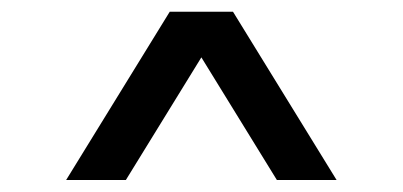

<svg xmlns="http://www.w3.org/2000/svg" viewBox="-20 -720 688 328"><path d="M93 -412.5 270 -700H378L555 -412.5H453L324 -622L195 -412.5Z"/></svg>

Font: Geologica Thin Roman
Style: Regular
Weight: 400
Version: Version 1.010;gftools[0.9.28]